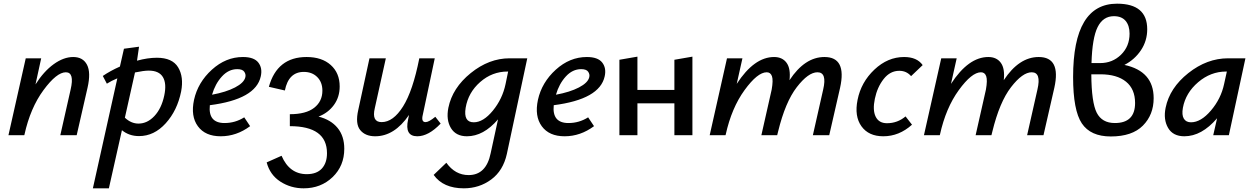

<svg xmlns="http://www.w3.org/2000/svg" viewBox="-20 -735 6813 1044"><path d="M378 -425Q431 -425 453 -383Q475 -341 456 -258L397 0H308L364 -248Q386 -342 338 -342Q288 -342 216.5 -245Q145 -148 113 -3L112 0H26L120 -418H204L173 -276Q218 -347 272 -386Q326 -425 378 -425Z M833 -421Q917 -421 948.5 -369Q980 -317 965 -238Q944 -134 881 -64.5Q818 5 736 5Q682 5 643 -27L572 289H485L618 -309Q586 -296 561 -280L539 -322Q580 -350 632 -373L654 -470L736 -481L725 -405Q783 -421 833 -421ZM873 -215Q887 -280 866 -315.5Q845 -351 789 -351Q762 -351 714 -341L659 -95Q693 -63 733 -63Q781 -63 819.5 -104Q858 -145 873 -215Z M1301 -425Q1361 -425 1384.5 -395Q1408 -365 1398 -320Q1371 -195 1121 -163Q1111 -66 1201 -66Q1259 -66 1308 -97L1340 -49Q1266 6 1180 6Q1096 6 1056 -48.5Q1016 -103 1035 -192Q1056 -287 1132 -356Q1208 -425 1301 -425ZM1314 -315Q1318 -330 1308.5 -344.5Q1299 -359 1270 -359Q1223 -359 1186.5 -319Q1150 -279 1133 -220Q1209 -234 1258 -259.5Q1307 -285 1314 -315Z M1712 -101Q1779 -84 1815.5 -39.5Q1852 5 1852 74Q1852 167 1788.5 228Q1725 289 1631 289Q1561 289 1504.5 252.5Q1448 216 1430 148L1511 112Q1554 212 1648 212Q1702 212 1730 181.5Q1758 151 1758 98Q1758 -49 1556 -49V-114Q1644 -114 1688.5 -149Q1733 -184 1733 -242Q1733 -288 1705 -316Q1677 -344 1632 -344Q1549 -344 1529 -243L1442 -263Q1487 -425 1647 -425Q1730 -425 1778.5 -381.5Q1827 -338 1827 -265Q1827 -207 1795.5 -164Q1764 -121 1712 -101Z M2347 -100 2376 -63Q2310 6 2249 6Q2179 6 2199 -85L2204 -110Q2125 6 2020 6Q1966 6 1938.5 -28Q1911 -62 1928 -137L1989 -418H2078L2018 -147Q2000 -71 2055 -71Q2118 -71 2171.5 -156Q2225 -241 2260 -418H2344L2279 -111Q2269 -71 2294 -71Q2312 -71 2347 -100Z M2751 -418H2847L2736 102Q2716 193 2651 241Q2586 289 2502 289Q2390 289 2338 216L2407 150Q2455 217 2528 217Q2624 217 2648 98L2688 -86Q2609 6 2519 6Q2459 6 2432 -38.5Q2405 -83 2418 -149Q2440 -257 2539.5 -337.5Q2639 -418 2751 -418ZM2556 -70Q2608 -70 2660 -133.5Q2712 -197 2729 -278L2743 -346H2740Q2656 -346 2591 -289Q2526 -232 2512 -149Q2499 -70 2556 -70Z M3171 -425Q3231 -425 3254.5 -395Q3278 -365 3268 -320Q3241 -195 2991 -163Q2981 -66 3071 -66Q3129 -66 3178 -97L3210 -49Q3136 6 3050 6Q2966 6 2926 -48.5Q2886 -103 2905 -192Q2926 -287 3002 -356Q3078 -425 3171 -425ZM3184 -315Q3188 -330 3178.5 -344.5Q3169 -359 3140 -359Q3093 -359 3056.5 -319Q3020 -279 3003 -220Q3079 -234 3128 -259.5Q3177 -285 3184 -315Z M3647 -410 3745 -427V0H3647V-173H3446V0H3348V-410L3446 -427V-246H3647Z M4463 -425Q4585 -425 4548 -258L4489 0H4400L4456 -248Q4478 -342 4425 -342Q4375 -342 4312.5 -261Q4250 -180 4211 -20L4206 0H4120L4176 -248Q4185 -299 4177.5 -320.5Q4170 -342 4149 -342Q4099 -342 4028.5 -245Q3958 -148 3926 -3L3925 0H3839L3933 -418H4017L3986 -279Q4081 -425 4189 -425Q4234 -425 4257 -393.5Q4280 -362 4273 -299Q4356 -425 4463 -425Z M4934 -321Q4909 -350 4870 -350Q4820 -350 4785 -305.5Q4750 -261 4737 -198Q4724 -136 4741.5 -100.5Q4759 -65 4803 -65Q4860 -65 4904 -102L4939 -57Q4869 6 4783 6Q4703 6 4664 -48.5Q4625 -103 4643 -192Q4662 -288 4734.5 -356.5Q4807 -425 4896 -425Q4966 -425 4997 -381Z M5628 -425Q5750 -425 5713 -258L5654 0H5565L5621 -248Q5643 -342 5590 -342Q5540 -342 5477.5 -261Q5415 -180 5376 -20L5371 0H5285L5341 -248Q5350 -299 5342.5 -320.5Q5335 -342 5314 -342Q5264 -342 5193.5 -245Q5123 -148 5091 -3L5090 0H5004L5098 -418H5182L5151 -279Q5246 -425 5354 -425Q5399 -425 5422 -393.5Q5445 -362 5438 -299Q5521 -425 5628 -425Z M6094 -382Q6253 -348 6253 -201Q6253 -111 6194.5 -52Q6136 7 6020 7Q5910 7 5862.5 -64Q5815 -135 5815 -316Q5815 -715 6054 -715Q6218 -715 6218 -576Q6218 -513 6184 -462Q6150 -411 6094 -382ZM6037 -647Q5978 -647 5948.5 -588Q5919 -529 5915 -392H5962Q6029 -392 6075.5 -437.5Q6122 -483 6122 -552Q6122 -596 6100.5 -621.5Q6079 -647 6037 -647ZM6042 -66Q6152 -66 6152 -175Q6152 -251 6102.5 -291Q6053 -331 5963 -331H5914Q5915 -178 5943.5 -122Q5972 -66 6042 -66Z M6658 -418H6752L6662 0H6577L6598 -92Q6514 6 6420 6Q6358 6 6331.5 -39.5Q6305 -85 6318 -149Q6340 -257 6441.5 -337.5Q6543 -418 6658 -418ZM6456 -70Q6510 -70 6564.5 -134Q6619 -198 6636 -278L6651 -346H6647Q6563 -346 6495 -288Q6427 -230 6412 -149Q6405 -110 6417 -90Q6429 -70 6456 -70Z"/></svg>

Font: EauTestInfant Semibold
Style: Italic
Weight: 600
Italic angle: -12°
Designer: Christian Thalmann (Catharsis Fonts)
Version: Version 0.001;PS 000.001;hotconv 1.0.88;makeotf.lib2.5.64775